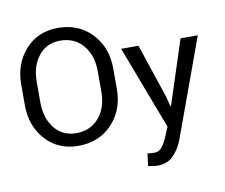

<svg xmlns="http://www.w3.org/2000/svg" viewBox="-95 -840 1376 1173"><g transform="rotate(-10 592.5 -253.5)"><path d="M626 -292Q626 -161.6 545.2 -75.7Q464.4 10.3 335.4 10.3Q210.9 10.3 133.1 -75.7Q55.2 -161.6 55.2 -292V-418.5Q55.2 -548.3 133.1 -634.8Q210.9 -721.2 335.4 -721.2Q464.4 -721.2 545.2 -635Q626 -548.8 626 -418.5ZM529.8 -419.4Q529.8 -517.1 477.1 -579.6Q424.3 -642.1 335.4 -642.1Q251.5 -642.1 201.4 -579.6Q151.4 -517.1 151.4 -419.4V-292Q151.4 -193.4 201.4 -130.9Q251.5 -68.4 335.4 -68.4Q424.8 -68.4 477.3 -130.6Q529.8 -192.9 529.8 -292ZM913.1 -195.8 930.2 -129.4H933.1L1063 -528.3H1169.9L947.8 81.1Q927.7 134.3 890.4 173.8Q853 213.4 789.6 213.4Q777.8 213.4 759.8 210.7Q741.7 208 731.9 205.6L741.7 129.9Q738.8 129.4 759 130.9Q779.3 132.3 784.7 132.3Q815.4 132.3 835 105Q854.5 77.6 867.7 44.4L890.6 -10.7L694.3 -528.3H801.8Z"/></g></svg>

Font: GeogebraSans
Style: Regular
Weight: 400
Designer: Google
Version: Version 1.100140; 2013